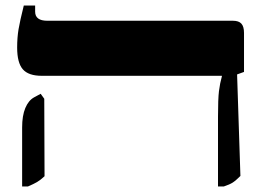

<svg xmlns="http://www.w3.org/2000/svg" viewBox="-20 -667 959 694"><path d="M768 -245Q768 -310 771.5 -338Q775 -366 782 -391V-393H131Q83 -393 62.5 -416.5Q42 -440 42 -495Q42 -531 47 -561Q52 -591 66 -647H107V-625Q107 -592 151 -592H822Q843 -592 852.5 -581.5Q862 -571 862 -548V-407L837 -398L849 -31Q832 -14 821 -7Q810 0 789 7H768ZM60 -206Q60 -249 71.5 -276.5Q83 -304 103 -315L127 -328L140 -310L141 -30Q126 -16 114 -9Q102 -2 81 7H60Z"/></svg>

Font: Noto Serif Hebrew Black
Style: Regular
Weight: 900
Designer: Monotype Design Team
Foundry: Monotype Imaging Inc.
Version: Version 1.000